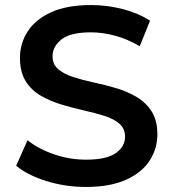

<svg xmlns="http://www.w3.org/2000/svg" viewBox="-20 -730 685 760"><path d="M320 10Q238 10 163 -13.5Q88 -37 44 -74L89 -175Q131 -141 193 -119.5Q255 -98 320 -98Q402 -98 438.5 -124Q475 -150 475 -189Q475 -221 452.5 -240.5Q430 -260 393 -271.5Q356 -283 311.5 -293Q267 -303 222.5 -316.5Q178 -330 141 -351.5Q104 -373 81.5 -409Q59 -445 59 -501Q59 -558 89.5 -605.5Q120 -653 182.5 -681.5Q245 -710 341 -710Q404 -710 466 -694Q528 -678 574 -648L533 -547Q486 -575 436 -588.5Q386 -602 340 -602Q259 -602 223.5 -574Q188 -546 188 -507Q188 -475 210.5 -456Q233 -437 270 -425Q307 -413 351.5 -403.5Q396 -394 440 -381Q484 -368 521 -346Q558 -324 580.5 -288.5Q603 -253 603 -198Q603 -142 572.5 -94.5Q542 -47 479 -18.5Q416 10 320 10Z"/></svg>

Font: Montserrat SemiBold
Style: Regular
Weight: 600
Designer: Julieta Ulanovsky
Foundry: Julieta Ulanovsky
Version: Version 9.000; ttfautohint (v1.8.4.7-5d5b)